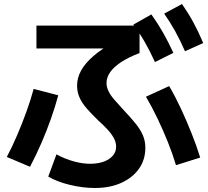

<svg xmlns="http://www.w3.org/2000/svg" viewBox="-20 -872 1040 959"><path d="M453 67Q394 67 329.5 51.5Q265 36 221 10L262 -101Q304 -78 350 -65.5Q396 -53 436 -54Q473 -55 500.5 -65.5Q528 -76 544 -95Q560 -114 560 -139Q560 -161 549 -181.5Q538 -202 518 -224Q498 -246 471 -270Q437 -303 413 -330.5Q389 -358 377 -385.5Q365 -413 365 -444Q365 -484 385.5 -520.5Q406 -557 447 -592.5Q488 -628 551 -662L571 -630H162V-744H677V-607Q624 -587 587 -563Q550 -539 531 -512.5Q512 -486 512 -457Q512 -437 522 -416.5Q532 -396 551.5 -373.5Q571 -351 597 -323Q633 -285 657.5 -254.5Q682 -224 694 -195.5Q706 -167 706 -134Q706 -74 674 -29Q642 16 585.5 41.5Q529 67 453 67ZM14 -88Q41 -139 66 -197.5Q91 -256 112.5 -315.5Q134 -375 148 -428L271 -396Q256 -340 234.5 -279Q213 -218 186.5 -157Q160 -96 130 -39ZM859 -47Q842 -104 818 -163.5Q794 -223 766.5 -280.5Q739 -338 709 -389L825 -442Q855 -391 883 -331Q911 -271 936 -208.5Q961 -146 980 -85ZM754 -562Q729 -617 703.5 -661.5Q678 -706 646 -749L736 -800Q769 -754 795 -708Q821 -662 846 -608ZM904 -616Q880 -671 855 -716Q830 -761 800 -804L889 -852Q921 -806 946.5 -759Q972 -712 995 -657Z"/></svg>

Font: M PLUS 1 Code
Style: Bold
Weight: 700
Designer: Coji Morishita
Foundry: UNDERFOREST DESIGN
Version: Version 1.002